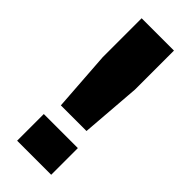

<svg xmlns="http://www.w3.org/2000/svg" viewBox="-231 -738 773 773"><g transform="rotate(45 155.0 -351.5)"><path d="M64 -481V-703.1H248V-481L228 -225.1H82ZM252 0H58.1V-151.9H252Z"/></g></svg>

Font: LT Superior Black
Style: Regular
Weight: 900
Designer: Daniel Lyons
Foundry: LyonsType
Version: Version 2.005